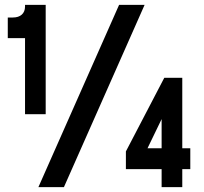

<svg xmlns="http://www.w3.org/2000/svg" viewBox="-20 -770 838 790"><path d="M83 -300V-613H12V-698H33Q56.5 -698 69.8 -710Q83 -722 83 -743V-750H168V-300ZM138 0 470 -750H575L243 0ZM645 0V-74H498V-147L656 -450H730V-160H763V-74H730V0ZM587 -160H645V-280Z"/></svg>

Font: Mohave Light
Style: Bold
Weight: 700
Version: Version 2.003